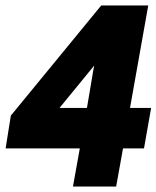

<svg xmlns="http://www.w3.org/2000/svg" viewBox="-22 -680 570 700"><path d="M401.5 0H244L269 -139H-1.5L17.5 -258.5L347 -660H518.5L452 -286.5H529L503 -139H426.5ZM295 -286.5 315 -405Q317.5 -422 321.5 -441L195 -286.5Z"/></svg>

Font: Lucymar Sans ExtraBold
Style: Italic
Weight: 800
Italic angle: -10°
Foundry: The League of Moveable Type (original font) / Main changes by Cristiano Sobral with portions from Mirco Monsees
Version: Version 2.00;August 30, 2020;FontCreator 13.0.0.2681 64-bit